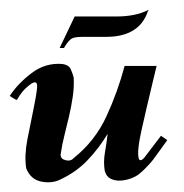

<svg xmlns="http://www.w3.org/2000/svg" viewBox="-28 -366 380 396"><path d="M97 4Q79 13 57 8.5Q35 4 26 -19Q22 -45 28.5 -78.5Q35 -112 41 -140.5Q47 -169 48.5 -185.5Q50 -202 36 -193Q24 -184 18 -176.5Q12 -169 7 -160Q5 -160 1 -162.5Q-3 -165 -8 -168Q9 -194 37.5 -215.5Q66 -237 101 -234Q114 -232 118 -223Q122 -214 124 -206Q125 -186 122 -166Q119 -146 114.5 -126.5Q110 -107 105 -87.5Q100 -68 97 -47Q97 -38 107.5 -35.5Q118 -33 124 -40Q168 -75 191.5 -126Q215 -177 229 -230H295Q291 -213 285.5 -190.5Q280 -168 274.5 -144Q269 -120 264 -98Q259 -76 257.5 -60.5Q256 -45 258.5 -38.5Q261 -32 269 -40L304 -86L317 -77Q303 -58 295 -46.5Q287 -35 281 -28.5Q275 -22 270.5 -17.5Q266 -13 260 -8Q253 -2 242 2Q231 6 220 6.5Q209 7 200 2.5Q191 -2 188 -14Q185 -32 188.5 -52Q192 -72 194 -90Q176 -60 152.5 -35.5Q129 -11 97 4ZM126 -332H212Q251 -332 277 -345L279 -346L277 -343L274 -335Q254 -290 191 -290H143Q126 -290 120 -286.5Q114 -283 107 -272L104 -267H95Z"/></svg>

Font: Lucien Schoenschriftv CAT
Style: Regular
Weight: 400
Designer: Lucian Bernhard 1928
Foundry: CAT-Fonts Peter Wiegel
Version: Version 1.000